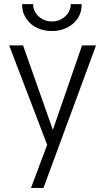

<svg xmlns="http://www.w3.org/2000/svg" viewBox="-20 -710 515 940"><path d="M233.9 -558.1Q195.3 -558.1 162.8 -572.8Q130.4 -587.4 109.1 -618.2Q87.9 -648.9 87.9 -689.9H142.1Q142.1 -654.3 169.2 -629.6Q196.3 -605 233.9 -605Q271.5 -605 298.8 -629.4Q326.2 -653.8 326.2 -689.9H379.9Q379.9 -629.9 337.4 -594Q294.9 -558.1 233.9 -558.1ZM131.8 210 210.9 -1 24.9 -487.8H92.8L238.8 -74.2L381.8 -487.8H450.2L192.9 210Z"/></svg>

Font: HK Grotesk Light
Style: Regular
Weight: 300
Designer: Alfredo Marco Pradil and Stefan Peev
Foundry: Hanken Design Co.
Version: Version 1.045;PS 001.045;hotconv 1.0.88;makeotf.lib2.5.64775